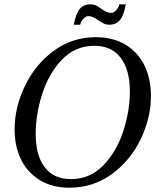

<svg xmlns="http://www.w3.org/2000/svg" viewBox="-20 -853 752 893"><path d="M48 -251Q48 -353 95.5 -452.5Q143 -552 229 -616Q315 -680 426 -680Q506 -680 564 -645Q622 -610 652 -548Q682 -486 682 -407Q682 -305 634.5 -206Q587 -107 500.5 -43.5Q414 20 303 20Q223 20 165.5 -15Q108 -50 78 -111Q48 -172 48 -251ZM584 -427Q584 -528 541.5 -584Q499 -640 419 -640Q329 -640 267.5 -575Q206 -510 176 -415Q146 -320 146 -231Q146 -130 188 -75Q230 -20 310 -20Q399 -20 461 -84.5Q523 -149 553.5 -243.5Q584 -338 584 -427ZM400 -833Q415 -833 426.5 -827.5Q438 -822 451 -812Q453 -811 462 -805Q471 -799 480 -796Q489 -793 498 -793Q509 -793 521 -806.5Q533 -820 535 -833H565Q556 -781 537.5 -759.5Q519 -738 488 -738Q474 -738 464 -743Q454 -748 438 -758Q424 -768 413.5 -773Q403 -778 390 -778Q379 -778 367 -764.5Q355 -751 353 -738H323Q333 -790 351 -811.5Q369 -833 400 -833Z"/></svg>

Font: Philosopher
Style: Italic
Weight: 400
Italic angle: -10°
Designer: Jovanny Lemonad
Foundry: Jovanny Lemonad
Version: Version 2.000